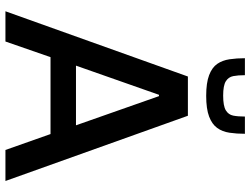

<svg xmlns="http://www.w3.org/2000/svg" viewBox="-130 -814 943 724"><g transform="rotate(90 342.0 -451.5)"><path d="M22 0 268 -688H416L662 0H545L485 -170H195L136 0ZM227 -266H452L342 -579H337ZM341 -757Q292 -757 263 -768Q234 -779 220.5 -798.5Q207 -818 203 -845Q199 -872 199 -903H263Q263 -877 266.5 -859Q270 -841 286 -831Q302 -821 340 -821Q379 -821 395.5 -831Q412 -841 415.5 -859Q419 -877 419 -903H484Q484 -872 480 -845Q476 -818 462 -798.5Q448 -779 419 -768Q390 -757 341 -757Z"/></g></svg>

Font: Saira Thin Medium
Style: Regular
Weight: 500
Version: Version 1.101